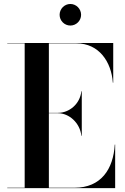

<svg xmlns="http://www.w3.org/2000/svg" viewBox="-20 -972 644 992"><path d="M288 -895.5C288 -865 313 -840 343.5 -840C374 -840 399 -865 399 -895.5C399 -926 374 -951.5 343.5 -951.5C313 -951.5 288 -926 288 -895.5ZM400.5 -270.5H402.5V-500.5H400.5C393 -433.5 337 -389 280 -389H232.5V-748H375C492 -748 555.5 -652 563 -545H565V-750H17.5V-748H107.5V-2H17.5V0H575V-225H573C565.5 -98 502 -2 365 -2H232.5V-387H280C337 -387 393 -337.5 400.5 -270.5Z"/></svg>

Font: Bodoni* 96pt Medium
Style: Regular
Weight: 500
Version: Version 2.3